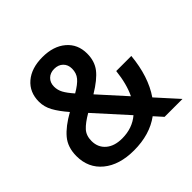

<svg xmlns="http://www.w3.org/2000/svg" viewBox="-182 -880 1061 1061"><g transform="rotate(-45 348.5 -349.5)"><path d="M535 0 491 -49Q408 12 285 12Q171 12 104 -43Q37 -98 37 -191Q37 -260 74.5 -304.5Q112 -349 184 -389Q144 -435 123.5 -472.5Q103 -510 103 -550Q103 -624 154 -667.5Q205 -711 291 -711Q377 -711 428.5 -667Q480 -623 480 -550Q480 -491 449 -450.5Q418 -410 345 -366L484 -212Q515 -276 525 -368H643Q629 -220 563 -124L675 0ZM221 -550Q221 -523 234 -499Q247 -475 277 -441Q322 -467 342 -491Q362 -515 362 -550Q362 -581 342.5 -600Q323 -619 291 -619Q260 -619 240.5 -600Q221 -581 221 -550ZM420 -128 252 -314Q202 -285 178.5 -259Q155 -233 155 -191Q155 -141 190 -111Q225 -81 285 -81Q365 -81 420 -128Z"/></g></svg>

Font: KoHo SemiBold
Style: Regular
Weight: 600
Designer: Cadson Demak & Katatrad Team
Foundry: Cadson Demak Co.,Ltd.
Version: Version 1.000; ttfautohint (v1.6)